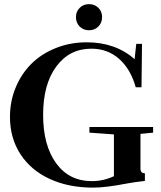

<svg xmlns="http://www.w3.org/2000/svg" viewBox="-20 -877 764 911"><path d="M340.3 -795.9Q340.3 -822.3 358.2 -839.8Q376 -857.4 402.3 -857.4Q429.2 -857.4 446.8 -839.8Q464.4 -822.3 464.4 -795.9Q464.4 -769 446.8 -751.2Q429.2 -733.4 402.3 -733.4Q375.5 -733.4 357.9 -751.2Q340.3 -769 340.3 -795.9ZM420.9 13.2Q305.7 13.2 216.3 -27.8Q127 -68.8 77.1 -145.3Q27.3 -221.7 27.3 -322.3Q27.3 -397 54.7 -462.4Q82 -527.8 129.6 -575Q177.2 -622.1 245.4 -649.2Q313.5 -676.3 391.6 -676.3Q527.8 -676.3 618.7 -596.2L626.5 -668.9H653.8L651.4 -462.9H624Q600.1 -548.8 545.4 -597.4Q490.7 -646 413.6 -646Q309.6 -646 247.1 -561.5Q184.6 -477.1 184.6 -332Q184.6 -187.5 246.3 -102.5Q308.1 -17.6 415.5 -17.6Q471.2 -17.6 520.5 -41V-239.3L404.3 -247.6V-274.4H706.5V-247.6L646.5 -241.7V-77.1Q646.5 -54.7 667.5 -54.7V-18.6Q615.2 -12.7 577.1 -5.4Q481.4 13.2 420.9 13.2Z"/></svg>

Font: Elstob 14pt SemiBold
Style: Regular
Weight: 600
Designer: Peter S. Baker
Version: Version 1.015